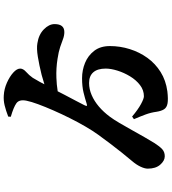

<svg xmlns="http://www.w3.org/2000/svg" viewBox="35 -896 929 1040"><g transform="rotate(-90 500.0 -375.5)"><path d="M388 -782 389 -796Q423 -809 450 -815.5Q477 -822 504 -820Q539 -818 572.5 -803Q606 -788 627.5 -768.5Q649 -749 649 -731Q649 -715 631 -699Q613 -683 599 -663Q592 -652 577 -625Q571 -613 564 -600Q589 -608 615 -615Q667 -628 713 -635.5Q759 -643 786 -638Q833 -631 861.5 -603Q890 -575 890 -545Q890 -492 847 -492Q828 -492 809.5 -499Q791 -506 766 -514.5Q741 -523 701 -529Q650 -537 599 -535Q564 -534 526 -528L507 -491Q488 -455 473 -426.5Q458 -398 451 -384Q445 -372 447.5 -370Q450 -368 462 -372Q487 -380 519.5 -388Q552 -396 597 -396Q640 -396 679.5 -380Q719 -364 745 -330.5Q771 -297 771 -245Q771 -190 754.5 -137.5Q738 -85 707 -42Q676 1 630.5 29.5Q585 58 526 66Q483 71 460.5 67Q438 63 428.5 48Q419 33 415 7Q411 -23 400.5 -51.5Q390 -80 375 -115L389 -125Q427 -93 456.5 -77Q486 -61 499 -61Q532 -61 559.5 -82Q587 -103 607 -136Q627 -169 638 -204.5Q649 -240 649 -268Q649 -312 629 -335Q609 -358 571 -358Q538 -358 505.5 -344Q473 -330 443.5 -305Q414 -280 388 -245Q373 -225 354.5 -193.5Q336 -162 316.5 -127Q297 -92 278.5 -59.5Q260 -27 245 -3Q227 25 212 38.5Q197 52 174 52Q150 52 128.5 27.5Q107 3 107 -40Q107 -57 118 -80Q129 -103 148 -125Q171 -152 194 -181Q217 -210 241 -241.5Q265 -273 291 -309Q312 -338 335 -377.5Q358 -417 380.5 -462Q403 -507 422.5 -551.5Q442 -596 456 -634Q470 -672 475 -697Q483 -736 461.5 -751.5Q440 -767 388 -782Z"/></g></svg>

Font: Early Summer Mincho Heavy
Style: Regular
Weight: 900
Designer: GuiWonder
Version: Version 1.002